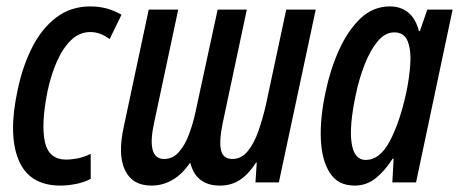

<svg xmlns="http://www.w3.org/2000/svg" viewBox="-20 -569 1432 599"><path d="M169 10Q71 10 38 -70Q5 -150 35 -288Q50 -361 80 -420.5Q110 -480 155.5 -514.5Q201 -549 262 -549Q315 -549 359 -523L322 -447Q293 -469 262 -469Q228 -469 202 -444Q176 -419 157.5 -377Q139 -335 128 -283Q108 -182 120 -126.5Q132 -71 187 -71Q200 -71 220 -74.5Q240 -78 263 -89V-11Q242 0 216.5 5Q191 10 169 10Z M452 10Q393 10 370 -38Q347 -86 366 -173L444 -539H536L461 -187Q436 -73 492 -73Q519 -73 538 -94.5Q557 -116 569.5 -149.5Q582 -183 590 -220L659 -539H750L675 -186Q663 -128 669.5 -100.5Q676 -73 705 -73Q733 -73 753 -97.5Q773 -122 786.5 -161Q800 -200 810 -244L873 -539H965L850 0H777L781 -62H779Q756 -26 729 -8Q702 10 666 10Q592 10 574 -60H572Q549 -26 518.5 -8Q488 10 452 10Z M1086 10Q1035 10 1009.5 -29Q984 -68 981 -134Q978 -200 996 -283Q1010 -351 1037 -411.5Q1064 -472 1103.5 -510.5Q1143 -549 1197 -549Q1230 -549 1253.5 -530Q1277 -511 1287 -472H1290L1313 -539H1392L1278 0H1204L1208 -74H1205Q1180 -35 1151.5 -12.5Q1123 10 1086 10ZM1121 -70Q1165 -70 1196 -128.5Q1227 -187 1247 -278Q1257 -325 1260 -368.5Q1263 -412 1252 -440Q1241 -468 1210 -468Q1182 -468 1159 -441Q1136 -414 1118.5 -370Q1101 -326 1090 -274Q1069 -175 1077 -122.5Q1085 -70 1121 -70Z"/></svg>

Font: Noto Sans ExtraCondensed Medium
Style: Italic
Weight: 500
Width: 2
Italic angle: -12°
Designer: Monotype Design Team
Foundry: Monotype Imaging Inc.
Version: Version 2.013; ttfautohint (v1.8.4.7-5d5b)